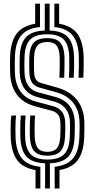

<svg xmlns="http://www.w3.org/2000/svg" viewBox="-20 -935 522 1060"><path d="M229 105.5V-33.5Q159 -35.8 127.1 -69.6Q95.2 -103.5 92.2 -178Q91.8 -200.8 91.8 -222.9Q91.8 -245 92.6 -264.2Q93.5 -283.5 95 -297.2H121.2Q119.8 -282 119 -262.8Q118.2 -243.5 118.1 -222.1Q118 -200.8 118.8 -178.8Q121.2 -112.2 149.9 -83.2Q178.5 -54.2 241.5 -54.2Q305 -54.2 333.9 -83.4Q362.8 -112.5 365.2 -179.2Q366 -193 366.4 -207Q366.8 -221 366.8 -234.8Q366.8 -248.5 366.2 -261Q365.2 -291.8 354.8 -314.5Q344.2 -337.2 324.8 -352.4Q305.2 -367.5 276.5 -375.2L185.8 -399.2Q154.8 -407.5 133.5 -425.5Q112.2 -443.5 101 -471.1Q89.8 -498.8 88.8 -536Q88 -559.8 88.1 -580.4Q88.2 -601 89 -622.8Q91.8 -696.5 124 -730.1Q156.2 -763.8 227.2 -766.5V-914.8H253.8V-766.5Q323 -764 354.4 -730.5Q385.8 -697 388.8 -623Q389.5 -601.2 389.1 -568.4Q388.8 -535.5 387 -505.8H360.8Q362 -535.8 362.5 -568.2Q363 -600.8 362.2 -621.8Q359.8 -688.2 331.6 -717Q303.5 -745.8 241.2 -745.8Q176.5 -745.8 147.1 -717Q117.8 -688.2 115.5 -621.8Q114.8 -600.2 114.6 -580Q114.5 -559.8 115.2 -536.8Q116.2 -506 125 -483.2Q133.8 -460.5 150.5 -446Q167.2 -431.5 191.8 -425L282 -400.8Q317.5 -391.5 341.6 -373Q365.8 -354.5 378.6 -326.8Q391.5 -299 392.8 -262.2Q393.2 -251 393.2 -238.1Q393.2 -225.2 392.9 -210.5Q392.5 -195.8 391.8 -178.2Q388.8 -104.2 357 -70.2Q325.2 -36.2 255.5 -33.5V105.5ZM176.2 105.5V4Q107 -7.8 74.9 -50.9Q42.8 -94 39.2 -176Q38.8 -195 38.6 -217.8Q38.5 -240.5 39.5 -261.6Q40.5 -282.8 42.8 -297.2H69Q67 -284.2 66.1 -264.9Q65.2 -245.5 65.2 -222.9Q65.2 -200.2 65.8 -177Q69 -98.8 101 -60.1Q133 -21.5 202.8 -14V105.5ZM282 105.5V-14.2Q351.2 -21.8 383.2 -60.5Q415.2 -99.2 418.2 -177Q418.8 -190.8 419.1 -205.5Q419.5 -220.2 419.6 -235.1Q419.8 -250 419 -263.2Q417.5 -306.5 402.1 -338.9Q386.8 -371.2 358.1 -393.2Q329.5 -415.2 287.5 -426.5L197.8 -451.5Q179.8 -456.5 167.4 -467.2Q155 -478 148.8 -495.5Q142.5 -513 141.8 -537.5Q141 -560.2 141.1 -580Q141.2 -599.8 142 -620.8Q144 -676.5 167.1 -700.5Q190.2 -724.5 241.2 -724.5Q289.8 -724.5 311.8 -700.5Q333.8 -676.5 336 -621Q336.8 -600.5 336.1 -568.5Q335.5 -536.5 334.5 -505.8H308Q309.2 -537 309.8 -568.2Q310.2 -599.5 309.5 -619.8Q307.8 -664.5 292 -683.9Q276.2 -703.2 241.2 -703.2Q203.8 -703.2 186.9 -683.9Q170 -664.5 168.2 -619.8Q167.5 -599 167.5 -579.9Q167.5 -560.8 168.2 -538.2Q168.8 -520.8 172.6 -508.5Q176.5 -496.2 184.2 -488.8Q192 -481.2 203.8 -477.8L293 -452.2Q341.8 -438.8 375 -413Q408.2 -387.2 426 -350Q443.8 -312.8 445.5 -264.2Q446.2 -250.5 446.1 -235.2Q446 -220 445.6 -204.9Q445.2 -189.8 444.8 -176Q441.5 -94.5 409.5 -51.4Q377.5 -8.2 308.5 3.8V105.5ZM241.5 -75.5Q192 -75.5 169.6 -99.8Q147.2 -124 145 -180Q144.5 -201.2 144.5 -221.9Q144.5 -242.5 145.2 -261.8Q146 -281 147.2 -297.2H173.5Q172.2 -279.8 171.6 -260.6Q171 -241.5 171 -221.5Q171 -201.5 171.5 -180.8Q173.5 -135.8 189.6 -116.2Q205.8 -96.8 241.5 -96.8Q277.8 -96.8 294.2 -116.5Q310.8 -136.2 312.8 -181.8Q313.5 -198.5 313.8 -212.4Q314 -226.2 314 -237.8Q314 -249.2 313.5 -259Q312.8 -277 307.4 -290Q302 -303 291.6 -311.4Q281.2 -319.8 265.5 -323.8L174 -348Q130 -359.8 99.8 -384.6Q69.5 -409.5 53.4 -447Q37.2 -484.5 36 -534.2Q35.2 -558.8 35.2 -580.4Q35.2 -602 36 -625Q39.2 -706.5 71.8 -749.2Q104.2 -792 174.2 -804V-914.8H200.8V-785.8Q130.2 -778.5 97.9 -740Q65.5 -701.5 62.5 -624Q61.8 -601.2 61.6 -580Q61.5 -558.8 62.2 -535Q63.5 -491.5 77.1 -458.9Q90.8 -426.2 116.5 -404.9Q142.2 -383.5 180 -373.8L271 -349.2Q293.2 -343.8 308.1 -332Q323 -320.2 331 -302.2Q339 -284.2 339.8 -260Q340.2 -249.8 340.4 -237.8Q340.5 -225.8 340.1 -211.5Q339.8 -197.2 339 -180.5Q336.5 -124.5 314 -100Q291.5 -75.5 241.5 -75.5ZM413.5 -505.8Q415 -534.5 415.5 -567.9Q416 -601.2 415.2 -623.8Q412.2 -701.5 380.6 -740Q349 -778.5 280.2 -785.8V-914.8H306.5V-804Q375 -792 406.8 -749.1Q438.5 -706.2 441.8 -624.8Q442.5 -600.8 442 -566.8Q441.5 -532.8 440 -505.8Z"/></svg>

Font: Big Shoulders Inline Text Thin ExtraBold
Style: Regular
Weight: 800
Version: Version 2.002